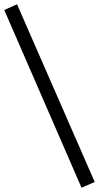

<svg xmlns="http://www.w3.org/2000/svg" viewBox="-89 -715 465 902"><path d="M294 167 -69 -668 -9 -695 356 140Z"/></svg>

Font: Faustina VF Beta
Style: Italic
Weight: 400
Italic angle: -8°
Designer: Alfonso Garcia
Foundry: Omnibus-Type
Version: Version 1.006